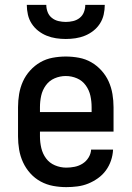

<svg xmlns="http://www.w3.org/2000/svg" viewBox="-20 -760 540 788"><path d="M252 8Q225 8 198 3Q171 -2 147 -15Q123 -28 104.5 -48.5Q86 -69 74.5 -94Q63 -119 58.5 -146Q54 -173 54 -200V-320Q54 -347 58.5 -374Q63 -401 74 -425.5Q85 -450 103.5 -470.5Q122 -491 145.5 -504.5Q169 -518 196 -523Q223 -528 250 -528Q277 -528 304 -523Q331 -518 354.5 -504.5Q378 -491 396.5 -470.5Q415 -450 426 -425.5Q437 -401 441.5 -374Q446 -347 446 -320V-220H144V-200Q144 -176 149.5 -152.5Q155 -129 169 -110Q183 -91 205.5 -81.5Q228 -72 252 -72Q269 -72 286.5 -75.5Q304 -79 319 -88.5Q334 -98 343.5 -113.5Q353 -129 354 -146H444Q443 -123 435.5 -101Q428 -79 414.5 -60.5Q401 -42 382 -28.5Q363 -15 342 -6.5Q321 2 298 5Q275 8 252 8ZM356 -300V-320Q356 -344 351 -367Q346 -390 332 -409.5Q318 -429 296 -438.5Q274 -448 250 -448Q226 -448 204 -438.5Q182 -429 168 -409.5Q154 -390 149 -367Q144 -344 144 -320V-300ZM250 -600Q230 -600 210 -603Q190 -606 171.5 -613.5Q153 -621 137 -633.5Q121 -646 110 -663Q99 -680 94.5 -700Q90 -720 90 -740H170Q170 -725 175.5 -710.5Q181 -696 193 -686.5Q205 -677 220 -673.5Q235 -670 250 -670Q265 -670 280 -673.5Q295 -677 307 -686.5Q319 -696 324.5 -710.5Q330 -725 330 -740H410Q410 -720 405.5 -700Q401 -680 390 -663Q379 -646 363 -633.5Q347 -621 328.5 -613.5Q310 -606 290 -603Q270 -600 250 -600Z"/></svg>

Font: Iosevka Term Medium
Style: Regular
Weight: 500
Monospace: yes
Designer: Belleve Invis
Foundry: Belleve Invis
Version: Version 26.3.1